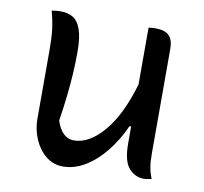

<svg xmlns="http://www.w3.org/2000/svg" viewBox="-66 -607 732 689"><g transform="rotate(10 300.0 -262.5)"><path d="M102 -536Q128 -536 146.5 -525Q165 -514 175.5 -485Q186 -456 186 -403Q186 -360 183.5 -321.5Q181 -283 176.5 -242Q172 -201 164 -149Q184 -88 228 -88Q283 -88 335.5 -149Q388 -210 422 -326V-533Q429 -534 434.5 -534.5Q440 -535 447 -535Q482 -535 497 -519.5Q512 -504 512 -472V-91Q512 -60 515.5 -40Q519 -20 527 0Q520 1 513 2.5Q506 4 499 4Q467 4 444.5 -21.5Q422 -47 422 -111V-173H416Q393 -121 359.5 -79Q326 -37 286.5 -13Q247 11 205 11Q170 11 143 -11Q116 -33 101 -68Q86 -103 86 -141V-394Q86 -435 82.5 -465.5Q79 -496 69 -533Q87 -536 102 -536Z"/></g></svg>

Font: Recursive Sn Csl St
Style: Regular
Weight: 400
Version: Version 1.079;hotconv 1.0.112;makeotfexe 2.5.65598; ttfautoh